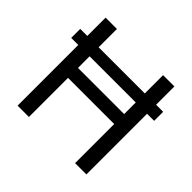

<svg xmlns="http://www.w3.org/2000/svg" viewBox="-171 -925 1122 1122"><g transform="rotate(45 390.0 -363.5)"><path d="M732.6 -576H674V-727.3H580.6V-576H199.2V-727.3H105.5V-576H47.2V-501.4H105.5V0H199.2V-323.2H580.6V0H674V-501.4H732.6ZM199.2 -405.5V-501.4H580.6V-405.5Z"/></g></svg>

Font: GiG Sans Text
Style: Regular
Weight: 400
Designer: Andreas Faust
Version: Version 1.100;FEAKit 1.0